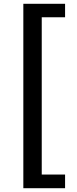

<svg xmlns="http://www.w3.org/2000/svg" viewBox="-20 -820 407 1012"><path d="M103 172V-800H323V-729H200V100H323V172Z"/></svg>

Font: Noto Sans SC SemiBold
Style: Regular
Weight: 600
Designer: Ryoko NISHIZUKA 西塚涼子 (kana, bopomofo & ideographs); Paul D. Hunt (Latin, Greek & Cyrillic); Sandoll Communications 산돌커뮤니
Foundry: Adobe
Version: Version 2.004-H2;hotconv 1.0.118;makeotfexe 2.5.65603